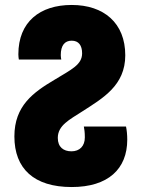

<svg xmlns="http://www.w3.org/2000/svg" viewBox="-20 -744 570 774"><path d="M269 10C416 10 493 -63 493 -181C493 -201 491 -220 488 -234H318C320 -224 322 -211 322 -190C322 -155 301 -134 268 -134C236 -134 213 -151 213 -188C213 -239 261 -262 312 -295C394 -348 485 -399 485 -521C485 -651 399 -724 269 -724C141 -724 54 -656 54 -525C54 -518 55 -509 56 -504H227C226 -509 225 -516 225 -522C225 -561 241 -580 269 -580C297 -580 311 -561 311 -529C311 -483 268 -464 199 -422C115 -372 38 -318 38 -194C38 -64 117 10 269 10Z"/></svg>

Font: Noto Sans Georgian Condensed Black
Style: Regular
Weight: 900
Width: 3
Designer: Monotype Design Team, Akaki Razmadze
Foundry: Google LLC
Version: Version 2.005